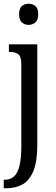

<svg xmlns="http://www.w3.org/2000/svg" viewBox="-23 -775 300 1035"><path d="M131 -641Q110 -641 95 -654Q80 -667 80 -698Q80 -730 95 -742.5Q110 -755 131 -755Q152 -755 167.5 -742.5Q183 -730 183 -698Q183 -667 167.5 -654Q152 -641 131 -641ZM-3 240V194H2Q31 194 51 177.5Q71 161 81.5 121Q92 81 92 10V-427Q92 -471 75 -483Q58 -495 32 -495H25V-536H178V8Q178 97 156.5 148Q135 199 97.5 219.5Q60 240 10 240Z"/></svg>

Font: Noto Serif Myanmar ExtraCondensed
Style: Regular
Weight: 400
Width: 2
Designer: Ben Mitchell and the Monotype Design Team
Foundry: Monotype Imaging Inc.
Version: Version 2.106; ttfautohint (v1.8.4.7-5d5b)